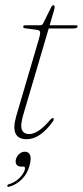

<svg xmlns="http://www.w3.org/2000/svg" viewBox="-20 -521 314 729"><path d="M122 -407.5 76 -413.5Q68 -414.5 68 -419.5Q68 -425 76.5 -425H131Q140.5 -425 143.5 -431.5L174 -493Q177.5 -501 182 -501Q187.5 -501 187.5 -494.5Q187.5 -490 184 -478L168.5 -425H269Q274.5 -425 274.5 -421Q274.5 -413 259 -413H165L69 -87.5Q56.5 -45.5 63 -28.8Q69.5 -12 91 -12Q125 -12 170.5 -66Q178 -75 182.5 -72Q187 -69 180.5 -59.5Q158 -28 133 -10.2Q108 7.5 81.5 7.5Q16 7.5 42 -81.5L127.5 -372Q133.5 -391.5 132.2 -398.8Q131 -406 122 -407.5ZM60.5 111.5Q47.5 111.5 42.5 103.5Q37.5 95.5 40.5 84Q44 71 53.5 63Q63 55 75 55Q88.5 55 94 67.2Q99.5 79.5 92.5 106.5Q84.5 138 63.5 159Q42.5 180 16.5 187.5Q9 190 7.5 185.5Q7.5 180 14 178.5Q37 171.5 53.5 155.2Q70 139 74.5 122Q77 111.5 68.5 111.5Z"/></svg>

Font: Fraunces 144pt Soft Thin
Style: Italic
Weight: 100
Italic angle: -16°
Version: Version 1.000;[0bf87f6ff]